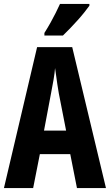

<svg xmlns="http://www.w3.org/2000/svg" viewBox="-20 -953 557 973"><path d="M370 0 336 -172H182L148 0H0L168 -714H346L517 0ZM278 -480Q274 -504 270.5 -526.5Q267 -549 264.5 -569.5Q262 -590 259 -608Q257 -582 251.5 -549.5Q246 -517 239 -482L203 -291H315ZM433 -924Q423 -910 407.5 -890.5Q392 -871 373 -850Q354 -829 335 -809Q316 -789 299 -773H205V-786Q222 -813 236 -838Q250 -863 262 -887Q274 -911 284 -933H433Z"/></svg>

Font: Noto Sans Display ExtraCondensed
Style: Bold
Weight: 700
Width: 2
Designer: Monotype Design Team
Foundry: Monotype Imaging Inc.
Version: Version 2.003